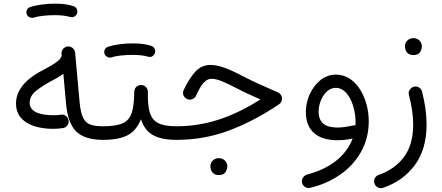

<svg xmlns="http://www.w3.org/2000/svg" viewBox="-20 -740 2385 1036"><path d="M66.4 -181.6C66.4 -137.2 84.5 -103.5 121.1 -80.1C157.2 -56.6 206.5 -44.9 268.6 -44.9C284.7 -44.9 301.3 -46.4 318.8 -48.8C338.9 -51.3 350.6 -68.8 350.6 -84C350.6 -85.9 350.6 -87.9 350.1 -89.8C347.7 -109.9 330.1 -121.6 314.9 -121.6C313 -121.6 311 -121.6 309.1 -121.1C294.4 -119.1 280.8 -118.2 268.6 -118.2C188 -118.2 140.1 -140.1 140.1 -184.6C140.1 -209.5 151.4 -231.4 174.3 -249.5C196.8 -267.6 222.7 -284.2 251.5 -299.8C277.3 -313.5 301.8 -326.7 321.8 -341.8L336.4 -180.2C342.8 -109.4 361.3 -59.6 392.1 -29.8C422.9 0 470.7 14.6 536.6 14.6H537.1C558.1 14.6 573.2 -2 573.2 -22C573.2 -43 558.1 -58.6 537.1 -58.6H536.6C509.8 -58.6 487.3 -61.5 470.2 -66.9C435.1 -78.1 417 -110.8 409.7 -187L385.3 -456.1C383.3 -476.1 366.2 -489.3 349.1 -489.3H345.2C325.2 -487.3 312 -470.2 312 -453.1V-449.2L313 -439C308.6 -425.8 297.9 -413.1 279.8 -401.4C261.7 -389.2 241.7 -377.4 220.2 -366.2C135.7 -324.2 66.4 -265.1 66.4 -181.6ZM123.5 -665C128.9 -649.9 142.6 -643.6 152.8 -643.6C155.3 -643.6 158.2 -644 161.1 -644.5C188 -653.8 231.9 -658.2 276.9 -658.2C310.5 -658.2 337.9 -654.8 358.9 -648.4C362.3 -647.5 365.2 -647 368.7 -647C377.9 -647 386.2 -651.9 393.1 -661.6C396 -666.5 397.5 -671.4 397.5 -676.8C397.5 -682.6 396.5 -696.8 380.9 -705.1C355 -715.3 320.3 -720.2 276.9 -720.2C230 -720.2 178.7 -713.9 144 -702.1C127.9 -697.8 122.1 -683.1 122.1 -673.3C122.1 -670.9 122.6 -668 123.5 -665Z M500 -22C500 -2 517.1 14.6 537.1 14.6C592.8 14.6 636.7 6.3 668.5 -10.3C700.2 -26.9 724.1 -55.7 740.7 -96.7C753.9 -56.2 775.4 -27.3 806.2 -10.7C836.4 6.3 878.4 14.6 932.6 14.6H933.1C954.1 14.6 969.2 -2 969.2 -22C969.2 -43 954.1 -58.6 933.1 -58.6H932.6C888.2 -58.6 855 -64.5 833 -76.2C788.1 -99.1 777.8 -150.4 777.8 -231.9V-242.7V-245.1C777.8 -262.7 764.6 -279.8 743.7 -281.2H740.7C723.1 -281.2 706.1 -269 704.6 -246.1C704.1 -198.7 700.2 -161.6 691.9 -134.3C683.6 -106.9 668 -87.4 644.5 -76.2C620.6 -64.5 585 -58.6 537.1 -58.6C517.1 -58.6 500 -43 500 -22ZM543.5 -450.7C548.8 -435.5 562.5 -429.2 572.8 -429.2C575.2 -429.2 578.1 -429.7 581.1 -430.2C607.9 -439.5 651.9 -443.8 696.8 -443.8C730.5 -443.8 757.8 -440.4 778.8 -434.1C782.2 -433.1 785.2 -432.6 788.6 -432.6C797.9 -432.6 806.2 -437.5 813 -447.3C815.9 -452.1 817.4 -457 817.4 -462.4C817.4 -468.3 816.4 -482.4 800.8 -490.7C774.9 -501 740.2 -505.9 696.8 -505.9C649.9 -505.9 598.6 -499.5 564 -487.8C547.9 -483.4 542 -468.8 542 -459C542 -456.5 542.5 -453.6 543.5 -450.7Z M1116.2 -389.6C1083.5 -389.6 1056.2 -377.4 1034.2 -353.5C1011.7 -329.1 990.7 -295.9 971.2 -254.4C968.8 -249 967.3 -244.1 967.3 -238.8C967.3 -231.4 970.7 -217.3 984.9 -208C991.2 -204.1 997.6 -202.1 1003.9 -202.1C1012.2 -202.1 1031.2 -207.5 1037.6 -223.6C1067.4 -288.6 1089.8 -314.9 1122.6 -314.9C1153.3 -314.9 1195.3 -295.9 1256.3 -264.2C1293 -244.6 1335.4 -225.6 1384.8 -203.6C1234.9 -107.4 1089.4 -58.6 933.1 -58.6C913.1 -58.6 896 -41.5 896 -22C896 -2.4 913.1 14.6 933.1 14.6C1031.2 14.6 1125.5 -2 1215.3 -35.6C1305.2 -69.3 1395 -116.2 1484.9 -176.8C1496.1 -184.6 1502 -194.8 1502 -208C1502 -221.7 1492.7 -236.3 1479.5 -241.7C1407.2 -272.5 1349.1 -298.8 1302.7 -322.8C1229 -361.3 1168.5 -389.6 1116.2 -389.6ZM1115.2 156.7C1115.2 162.1 1116.2 168.9 1118.7 177.2C1124 191.4 1136.2 204.6 1160.2 204.6C1178.2 204.6 1190.9 199.2 1197.3 188C1203.6 176.8 1206.5 166.5 1206.5 157.2C1206.5 148.9 1204.1 140.6 1199.2 133.3C1191.9 122.1 1179.7 113.3 1160.6 113.3C1133.3 113.3 1115.2 134.8 1115.2 156.7Z M1793.5 -337.4C1761.7 -337.4 1733.9 -327.6 1709.5 -308.1C1684.6 -288.1 1665.5 -262.7 1651.4 -231.9C1637.2 -201.2 1630.4 -168.9 1630.4 -135.3C1630.4 -32.2 1695.3 16.6 1801.3 16.6C1827.1 16.6 1854.5 13.7 1882.8 7.3C1848.1 101.1 1760.3 169.9 1638.7 201.2C1619.6 206.5 1608.9 223.1 1608.9 237.3C1608.9 239.7 1608.9 242.2 1609.4 244.6C1613.3 264.2 1630.9 274.4 1644.5 274.4C1647 274.4 1649.9 273.9 1652.3 273.4C1711.4 260.3 1764.6 236.8 1813 204.1C1860.8 171.4 1898.9 130.4 1927.2 81.1C1955.6 31.7 1969.7 -24.4 1969.7 -86.4C1969.7 -208 1903.3 -337.4 1793.5 -337.4ZM1699.2 -137.7C1699.2 -157.2 1703.1 -176.8 1710.9 -196.8C1726.6 -236.3 1755.4 -266.1 1792 -266.1C1861.8 -266.1 1898.4 -160.6 1898.4 -84C1898.4 -77.1 1898.4 -70.3 1897.9 -63.5C1896 -64 1894 -64 1891.6 -64C1889.2 -64 1886.2 -63.5 1883.8 -63C1856.4 -56.6 1828.1 -51.8 1800.8 -51.8C1737.8 -51.8 1699.2 -75.7 1699.2 -137.7Z M2209 -270.5C2194.8 -265.1 2185.1 -250.5 2185.1 -238.3C2185.1 -234.9 2185.5 -231 2186.5 -227.1C2201.7 -169.9 2209.5 -116.7 2209.5 -68.4C2209.5 4.4 2192.9 63 2159.7 107.4C2126 151.9 2080.6 184.1 2023.4 203.6C2007.3 209 1998.5 224.6 1998.5 236.8C1998.5 241.2 1999 245.1 2000.5 249.5C2005.9 267.1 2022.9 275.4 2035.2 275.4C2038.6 275.4 2042.5 274.9 2046.9 273.4C2117.7 249.5 2174.8 209 2217.8 151.9C2260.3 94.2 2281.7 21 2281.7 -68.4C2281.7 -124 2273.4 -183.1 2257.3 -245.6C2252.9 -263.7 2235.4 -273.4 2223.6 -273.4C2219.2 -273.4 2214.4 -272.5 2209 -270.5ZM2165 -490.7C2165 -485.4 2166 -478.5 2168.5 -470.2C2173.8 -456.1 2186 -442.9 2210 -442.9C2228 -442.9 2240.7 -448.2 2247.1 -459.5C2253.4 -470.7 2256.3 -481 2256.3 -490.2C2256.3 -498.5 2253.9 -506.8 2249 -514.2C2241.7 -525.4 2229.5 -534.2 2210.4 -534.2C2183.1 -534.2 2165 -512.7 2165 -490.7Z"/></svg>

Font: Mikhak
Style: Regular
Weight: 400
Designer: Amin Abedi
Version: Version 3.2